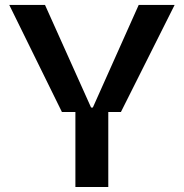

<svg xmlns="http://www.w3.org/2000/svg" viewBox="-20 -747 734 767"><path d="M227.3 -299.7 17 -727.3H159.8L343.8 -317.5H350.9L534.1 -727.3H677.6L463.1 -299.7H412.6V0H281.2V-299.7Z"/></svg>

Font: Riot Sans
Style: Bold
Weight: 600
Designer: Rasmus Andersson
Foundry: rsms
Version: Version 4.001